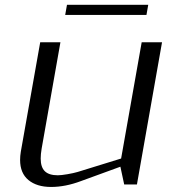

<svg xmlns="http://www.w3.org/2000/svg" viewBox="-20 -757 707 788"><path d="M150.9 -147Q147 -124 147 -106.4Q147 -70.8 164.1 -54.2Q181.2 -37.6 217.3 -37.6Q231 -37.6 256.6 -42Q282.2 -46.4 298.8 -51.3L477.1 -106.4L561.5 -583.5H645L542 0H489.7L474.1 -72.8L312 -13.7Q248 10.3 189.9 10.3Q130.9 10.3 96.7 -18.1Q62.5 -46.4 62.5 -100.6Q62.5 -116.7 65.4 -134.3L145 -583.5H228ZM588.4 -737.3 581.1 -695.8H247.6L254.9 -737.3Z"/></svg>

Font: Resagnicto
Style: Italic
Weight: 500
Italic angle: -10°
Version: Version 0.999